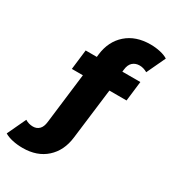

<svg xmlns="http://www.w3.org/2000/svg" viewBox="-318 -870 1071 1192"><g transform="rotate(30 217.5 -274.0)"><path d="M338 -533 336 -517H465L448 -375H325L280 -12Q268 87 203.5 145Q139 203 36 203Q-3 203 -37 195.5Q-71 188 -94 174L-31 40Q-5 56 25 56Q52 56 69.5 38.5Q87 21 91 -15L135 -375H56L73 -517H153L155 -536Q167 -635 233 -693Q299 -751 404 -751Q440 -751 474 -743.5Q508 -736 529 -722L466 -588Q438 -604 411 -604Q381 -604 361.5 -586.5Q342 -569 338 -533Z"/></g></svg>

Font: Montserrat Alternates ExtraBold
Style: Regular
Weight: 800
Designer: Julieta Ulanovsky
Foundry: Julieta Ulanovsky
Version: Version 7.200